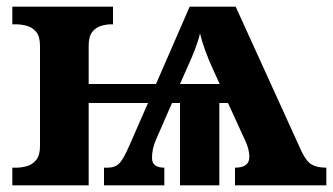

<svg xmlns="http://www.w3.org/2000/svg" viewBox="-20 -556 999 576"><path d="M17 0V-53H29Q44 -53 60.5 -57.5Q77 -62 88.5 -76Q100 -90 100 -118V-418Q100 -447 88.5 -460.5Q77 -474 60.5 -478.5Q44 -483 29 -483H17V-536H319V-483H312Q299 -483 283.5 -478.5Q268 -474 257 -460.5Q246 -447 246 -418V-304H448L549 -536H687L885 -101Q899 -72 915 -62.5Q931 -53 959 -53V0H685V-53Q728 -53 728 -85Q728 -97 725 -108.5Q722 -120 718 -129L664 -247H638V0H520V-247H496L448 -137Q436 -110 436 -82Q436 -53 473 -53V0H292V-53H303Q325 -53 338 -66Q351 -79 371 -126L424 -247H246V0ZM520 -304H639L619 -348Q606 -376 595.5 -405Q585 -434 580 -456Q576 -437 565.5 -409.5Q555 -382 547 -365Z"/></svg>

Font: Noto Serif
Style: Bold
Weight: 700
Designer: Monotype Design Team
Foundry: Monotype Imaging Inc.
Version: Version 2.014